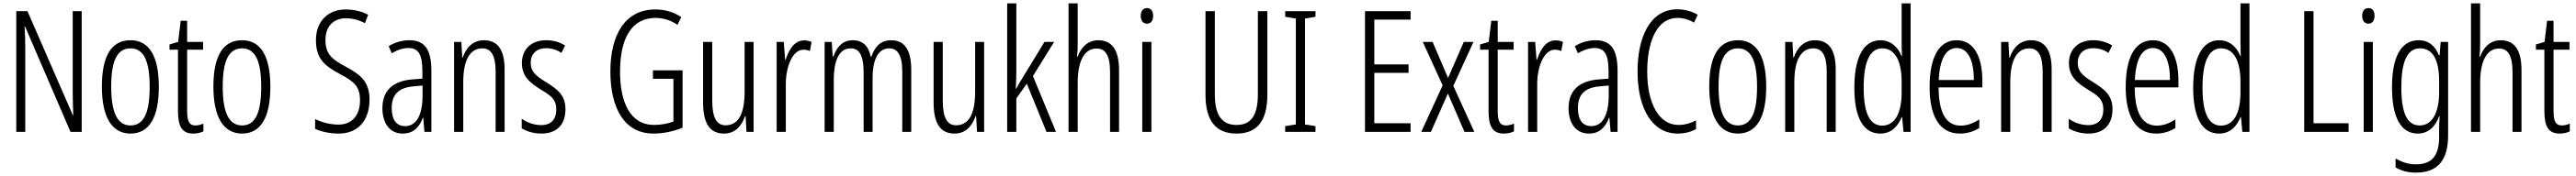

<svg xmlns="http://www.w3.org/2000/svg" viewBox="-20 -780 15196 1041"><path d="M462 0V-714H409V-234C409 -200 411 -150 412 -98H410L142 -714H76V0H129V-493C129 -542 128 -582 125 -623H128L396 0Z M917 -267C917 -443 863 -542 750 -542C635 -542 581 -445 581 -268C581 -91 638 10 750 10C863 10 917 -90 917 -267ZM636 -268C636 -416 669 -494 750 -494C831 -494 863 -413 863 -267C863 -112 828 -38 750 -38C671 -38 636 -117 636 -268Z M1133 -38C1094 -38 1084 -67 1084 -126V-486H1178V-532H1084V-657H1046L1031 -532L980 -517V-486H1030V-123C1030 -35 1053 10 1119 10C1144 10 1163 5 1180 -3V-49C1167 -43 1150 -38 1133 -38Z M1575 -267C1575 -443 1521 -542 1408 -542C1293 -542 1239 -445 1239 -268C1239 -91 1296 10 1408 10C1521 10 1575 -90 1575 -267ZM1294 -268C1294 -416 1327 -494 1408 -494C1489 -494 1521 -413 1521 -267C1521 -112 1486 -38 1408 -38C1329 -38 1294 -117 1294 -268Z M2160 -191C2160 -294 2111 -337 2019 -386C1943 -427 1900 -457 1900 -543C1900 -621 1944 -672 2022 -672C2054 -672 2094 -664 2133 -643L2152 -693C2120 -710 2072 -724 2021 -724C1917 -725 1843 -655 1844 -541C1844 -427 1903 -387 1984 -343C2069 -298 2104 -269 2104 -187C2104 -103 2061 -43 1977 -43C1933 -43 1879 -55 1839 -76V-18C1880 1 1931 10 1979 10C2091 10 2160 -67 2160 -191Z M2395 -542C2353 -542 2310 -530 2273 -507L2291 -465C2329 -487 2362 -496 2389 -496C2448 -496 2472 -459 2472 -358V-315L2411 -310C2299 -301 2236 -245 2236 -140C2236 -61 2272 10 2356 10C2422 10 2455 -31 2475 -84H2477L2484 0H2525V-360C2525 -485 2488 -542 2395 -542ZM2417 -269 2473 -274V-216C2473 -106 2440 -34 2370 -34C2320 -34 2291 -70 2291 -141C2291 -220 2331 -261 2417 -269Z M2835 -542C2769 -542 2729 -496 2710 -440H2707L2702 -532H2659V0H2713V-295C2713 -431 2756 -494 2826 -494C2877 -494 2904 -452 2904 -357V0H2957V-370C2957 -488 2914 -542 2835 -542Z M3316 -134C3316 -218 3268 -252 3202 -294C3139 -333 3111 -357 3111 -408C3111 -463 3147 -495 3202 -495C3235 -495 3267 -485 3292 -467L3314 -511C3282 -531 3244 -542 3202 -542C3111 -542 3059 -485 3059 -407C3059 -327 3107 -290 3174 -248C3234 -213 3262 -189 3262 -133C3262 -74 3231 -40 3173 -40C3130 -40 3087 -56 3058 -78V-21C3084 -5 3125 10 3174 10C3266 10 3316 -44 3316 -134Z M3832 -364V-314H3953V-61C3921 -49 3880 -41 3839 -41C3698 -41 3638 -175 3638 -356C3638 -552 3706 -674 3847 -674C3890 -674 3933 -663 3977 -633L3999 -679C3951 -711 3900 -724 3846 -724C3667 -724 3581 -573 3581 -357C3581 -146 3660 10 3835 10C3891 10 3953 -2 4007 -25V-364Z M4426 -532H4373V-240C4373 -103 4335 -39 4260 -39C4208 -39 4182 -84 4182 -185V-532H4128V-173C4128 -56 4164 10 4251 10C4319 10 4356 -37 4375 -92H4379L4384 0H4426Z M4723 -541C4666 -541 4634 -485 4615 -427H4612L4604 -532H4562V0H4616V-279C4615 -383 4655 -486 4720 -486C4734 -486 4748 -483 4758 -478L4768 -532C4753 -539 4737 -541 4723 -541Z M5238 -542C5176 -542 5143 -506 5121 -446H5116C5107 -499 5076 -542 5011 -542C4947 -542 4915 -497 4897 -446H4893L4887 -532H4845V0H4899V-309C4899 -409 4924 -494 4999 -494C5045 -494 5075 -460 5075 -352V0H5128V-319C5128 -429 5162 -494 5226 -494C5273 -494 5303 -457 5303 -359V0H5356V-367C5356 -487 5315 -542 5238 -542Z M5786 -532H5733V-240C5733 -103 5695 -39 5620 -39C5568 -39 5542 -84 5542 -185V-532H5488V-173C5488 -56 5524 10 5611 10C5679 10 5716 -37 5735 -92H5739L5744 0H5786Z M5976 -372V-760H5922V0H5976V-198L6038 -285L6154 0H6210L6074 -330L6199 -532H6142L6008 -312C5996 -293 5987 -277 5975 -255H5973C5975 -295 5976 -330 5976 -372Z M6338 -519V-760H6284V0H6338V-289C6338 -430 6383 -493 6450 -493C6500 -493 6529 -455 6529 -354V0H6582V-365C6582 -482 6542 -542 6459 -542C6395 -542 6356 -496 6338 -445H6334C6337 -468 6338 -489 6338 -519Z M6747 -732C6722 -732 6710 -713 6710 -686C6710 -659 6723 -640 6747 -640C6770 -640 6783 -658 6783 -686C6783 -713 6772 -732 6747 -732ZM6773 -532H6719V0H6773Z M7457 -221V-714H7401V-222C7401 -87 7353 -41 7275 -41C7194 -41 7147 -92 7147 -222V-714H7092V-220C7092 -62 7156 10 7275 10C7386 10 7457 -52 7457 -221Z M7741 0V-34L7679 -44V-670L7741 -681V-714H7562V-681L7625 -670V-44L7562 -34V0Z M8302 0V-51H8088V-349H8290V-399H8088V-664H8302V-714H8033V0Z M8491 -275 8365 0H8422L8522 -227L8620 0H8678L8554 -272L8673 -532H8616L8523 -319L8432 -532H8374Z M8865 -38C8826 -38 8816 -67 8816 -126V-486H8910V-532H8816V-657H8778L8763 -532L8712 -517V-486H8762V-123C8762 -35 8785 10 8851 10C8876 10 8895 5 8912 -3V-49C8899 -43 8882 -38 8865 -38Z M9156 -541C9099 -541 9067 -485 9048 -427H9045L9037 -532H8995V0H9049V-279C9048 -383 9088 -486 9153 -486C9167 -486 9181 -483 9191 -478L9201 -532C9186 -539 9170 -541 9156 -541Z M9393 -542C9351 -542 9308 -530 9271 -507L9289 -465C9327 -487 9360 -496 9387 -496C9446 -496 9470 -459 9470 -358V-315L9409 -310C9297 -301 9234 -245 9234 -140C9234 -61 9270 10 9354 10C9420 10 9453 -31 9473 -84H9475L9482 0H9523V-360C9523 -485 9486 -542 9393 -542ZM9415 -269 9471 -274V-216C9471 -106 9438 -34 9368 -34C9318 -34 9289 -70 9289 -141C9289 -220 9329 -261 9415 -269Z M9878 -674C9910 -674 9943 -665 9974 -646L9996 -693C9958 -714 9919 -725 9876 -725C9712 -725 9641 -555 9641 -358C9641 -129 9733 10 9877 10C9919 10 9958 0 9986 -17V-68C9960 -54 9925 -41 9882 -41C9769 -41 9698 -165 9698 -357C9698 -521 9748 -674 9878 -674Z M10400 -267C10400 -443 10346 -542 10233 -542C10118 -542 10064 -445 10064 -268C10064 -91 10121 10 10233 10C10346 10 10400 -90 10400 -267ZM10119 -268C10119 -416 10152 -494 10233 -494C10314 -494 10346 -413 10346 -267C10346 -112 10311 -38 10233 -38C10154 -38 10119 -117 10119 -268Z M10688 -542C10622 -542 10582 -496 10563 -440H10560L10555 -532H10512V0H10566V-295C10566 -431 10609 -494 10679 -494C10730 -494 10757 -452 10757 -357V0H10810V-370C10810 -488 10767 -542 10688 -542Z M11073 10C11140 10 11178 -35 11199 -87H11202L11210 0H11252V-760H11199V-520C11199 -498 11200 -476 11201 -449H11198C11179 -499 11136 -542 11074 -542C10976 -542 10920 -444 10920 -262C10920 -85 10972 10 11073 10ZM11084 -37C11008 -37 10975 -117 10975 -262C10975 -413 11011 -494 11084 -494C11159 -494 11199 -422 11199 -295V-233C11199 -109 11158 -37 11084 -37Z M11524 -542C11417 -542 11364 -438 11364 -265C11364 -102 11417 10 11543 10C11586 10 11624 -2 11657 -23V-74C11620 -49 11584 -37 11547 -37C11460 -37 11418 -115 11417 -263H11675V-305C11675 -432 11632 -542 11524 -542ZM11524 -496C11596 -496 11626 -410 11625 -307H11418C11424 -435 11462 -496 11524 -496Z M11962 -542C11896 -542 11856 -496 11837 -440H11834L11829 -532H11786V0H11840V-295C11840 -431 11883 -494 11953 -494C12004 -494 12031 -452 12031 -357V0H12084V-370C12084 -488 12041 -542 11962 -542Z M12443 -134C12443 -218 12395 -252 12329 -294C12266 -333 12238 -357 12238 -408C12238 -463 12274 -495 12329 -495C12362 -495 12394 -485 12419 -467L12441 -511C12409 -531 12371 -542 12329 -542C12238 -542 12186 -485 12186 -407C12186 -327 12234 -290 12301 -248C12361 -213 12389 -189 12389 -133C12389 -74 12358 -40 12300 -40C12257 -40 12214 -56 12185 -78V-21C12211 -5 12252 10 12301 10C12393 10 12443 -44 12443 -134Z M12681 -542C12574 -542 12521 -438 12521 -265C12521 -102 12574 10 12700 10C12743 10 12781 -2 12814 -23V-74C12777 -49 12741 -37 12704 -37C12617 -37 12575 -115 12574 -263H12832V-305C12832 -432 12789 -542 12681 -542ZM12681 -496C12753 -496 12783 -410 12782 -307H12575C12581 -435 12619 -496 12681 -496Z M13072 10C13139 10 13177 -35 13198 -87H13201L13209 0H13251V-760H13198V-520C13198 -498 13199 -476 13200 -449H13197C13178 -499 13135 -542 13073 -542C12975 -542 12919 -444 12919 -262C12919 -85 12971 10 13072 10ZM13083 -37C13007 -37 12974 -117 12974 -262C12974 -413 13010 -494 13083 -494C13158 -494 13198 -422 13198 -295V-233C13198 -109 13157 -37 13083 -37Z M13574 0H13836V-51H13629V-714H13574Z M13953 -732C13928 -732 13916 -713 13916 -686C13916 -659 13929 -640 13953 -640C13976 -640 13989 -658 13989 -686C13989 -713 13978 -732 13953 -732ZM13979 -532H13925V0H13979Z M14249 -542C14145 -542 14092 -443 14092 -264C14092 -81 14147 10 14244 10C14306 10 14348 -31 14370 -93H14373C14370 -57 14370 -28 14370 -2V30C14370 146 14323 192 14232 192C14190 192 14154 180 14113 158V210C14149 231 14187 241 14233 241C14365 241 14423 164 14423 20V-532H14379L14373 -453H14369C14347 -506 14311 -542 14249 -542ZM14257 -494C14337 -494 14370 -419 14370 -300V-233C14370 -125 14335 -38 14255 -38C14183 -38 14147 -108 14147 -264C14147 -407 14178 -494 14257 -494Z M14612 -519V-760H14558V0H14612V-289C14612 -430 14657 -493 14724 -493C14774 -493 14803 -455 14803 -354V0H14856V-365C14856 -482 14816 -542 14733 -542C14669 -542 14630 -496 14612 -445H14608C14611 -468 14612 -489 14612 -519Z M15094 -38C15055 -38 15045 -67 15045 -126V-486H15139V-532H15045V-657H15007L14992 -532L14941 -517V-486H14991V-123C14991 -35 15014 10 15080 10C15105 10 15124 5 15141 -3V-49C15128 -43 15111 -38 15094 -38Z"/></svg>

Font: Noto Sans Gurmukhi UI ExtraCondensed Light
Style: Regular
Weight: 300
Width: 2
Designer: Jelle Bosma - Monotype Design Team
Foundry: Monotype Imaging Inc.
Version: Version 2.004